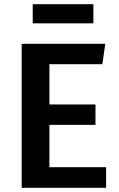

<svg xmlns="http://www.w3.org/2000/svg" viewBox="-20 -901 573 921"><path d="M217 -593V-400H438V-302H217V-99H489V0H84V-691H485L471 -593ZM428 -789H137V-881H428Z"/></svg>

Font: Qnwhxotralxmqkhsjrfbfhwcoqn
Style: Regular
Weight: 500
Designer: Carrois Corporate & Edenspiekermann
Foundry: Carrois Corporate GbR & Edenspiekermann AG
Version: Version 2.001